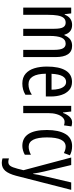

<svg xmlns="http://www.w3.org/2000/svg" viewBox="641 -1294 827 2149"><g transform="rotate(90 1054.5 -219.5)"><path d="M493 -613Q619 -613 619 -426V-66H538V-411Q538 -481 521 -511Q504 -541 470 -541Q422 -541 402 -495.5Q382 -450 382 -362V-66H302V-414Q302 -483 285.5 -512Q269 -541 234 -541Q198 -541 179 -516.5Q160 -492 153 -448Q146 -404 146 -347V-66H65V-603H130L139 -530H144Q176 -613 259 -613Q305 -613 332 -589Q359 -565 368 -527H374Q393 -571 421 -592Q449 -613 493 -613Z M897 -612Q952 -612 988 -580.5Q1024 -549 1042 -495.5Q1060 -442 1060 -375V-319H805Q808 -125 924 -125Q953 -125 981.5 -134Q1010 -143 1040 -162V-90Q984 -56 915 -56Q847 -56 805 -92.5Q763 -129 744 -191Q725 -253 725 -331Q725 -468 768.5 -540Q812 -612 897 -612ZM897 -546Q856 -546 833 -506Q810 -466 806 -383H984Q984 -427 975 -464Q966 -501 946.5 -523.5Q927 -546 897 -546Z M1349 -613Q1373 -613 1395 -606L1383 -522Q1366 -529 1343 -529Q1315 -529 1292.5 -505Q1270 -481 1258 -440Q1246 -399 1246 -346V-66H1165V-603H1228L1239 -511H1244Q1261 -558 1287.5 -585.5Q1314 -613 1349 -613Z M1613 -56Q1435 -56 1435 -331Q1435 -463 1479.5 -538Q1524 -613 1615 -613Q1647 -613 1672 -606.5Q1697 -600 1718 -588L1693 -521Q1655 -541 1621 -541Q1518 -541 1518 -332Q1518 -127 1622 -127Q1644 -127 1666.5 -133.5Q1689 -140 1712 -152V-84Q1691 -71 1663.5 -63.5Q1636 -56 1613 -56Z M1743 -603H1827L1900 -299Q1906 -271 1912.5 -240Q1919 -209 1923 -177H1927Q1934 -230 1951 -299L2022 -603H2105L1947 15Q1925 97 1891.5 135.5Q1858 174 1803 174Q1791 174 1779 172Q1767 170 1753 166V94Q1763 97 1773 99Q1783 101 1792 101Q1821 101 1837 78.5Q1853 56 1868 -1L1885 -69Z"/></g></svg>

Font: Noto Sans Malayalam UI ExtraCondensed
Style: Regular
Weight: 400
Width: 2
Designer: Jelle Bosma - Monotype Design Team
Foundry: Monotype Imaging Inc.
Version: Version 2.104; ttfautohint (v1.8.4.7-5d5b)